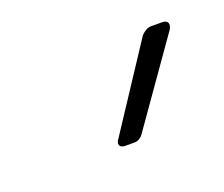

<svg xmlns="http://www.w3.org/2000/svg" viewBox="-42 -755 281 241"><g transform="rotate(-20 98.5 -635.0)"><path d="M88 -582 161 -693Q168 -700 174 -700H189Q195 -700 196.5 -696.5Q198 -693 195 -688L117 -577Q112 -570 105 -570H93Q87 -570 85.5 -573.5Q84 -577 88 -582Z"/></g></svg>

Font: Barlow Semi Condensed ExLight
Style: Italic
Weight: 275
Width: 4
Italic angle: -7°
Designer: Jeremy Tribby
Foundry: Tribby Type
Version: Version 1.408